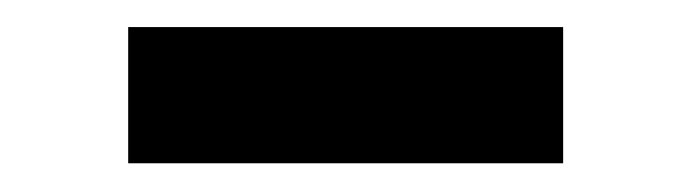

<svg xmlns="http://www.w3.org/2000/svg" viewBox="-20 -337 498 139"><path d="M72.8 -218.8V-317.4H387.7V-218.8Z"/></svg>

Font: Comme
Style: Bold
Weight: 700
Version: Version 1.000;gftools[0.9.27]